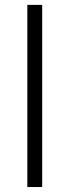

<svg xmlns="http://www.w3.org/2000/svg" viewBox="-20 -751 279 771"><path d="M149.4 -731.4V0H89.8V-731.4Z"/></svg>

Font: Interop Light
Style: Regular
Weight: 300
Designer: Rasmus Andersson, Google, Jang Haemin
Foundry: jhaemin
Version: Version 1.007